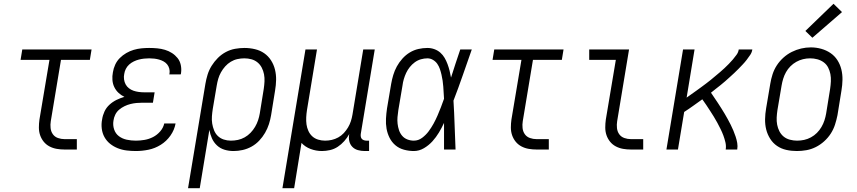

<svg xmlns="http://www.w3.org/2000/svg" viewBox="-20 -792 4540 1017"><path d="M322 0Q301 0 280.5 -3.5Q260 -7 242 -16.5Q224 -26 211.5 -41.5Q199 -57 192.5 -76Q186 -95 186 -116.5Q186 -138 189 -159L242 -475H89L98 -530H465L456 -475H303L249 -150Q246 -132 248 -113.5Q250 -95 260 -81Q270 -67 287 -61Q304 -55 322 -55H387V0Z M700 8Q675 8 650.5 5Q626 2 603.5 -7Q581 -16 563 -30.5Q545 -45 533.5 -65.5Q522 -86 519 -111Q516 -136 521 -160Q524 -181 533.5 -201.5Q543 -222 560 -237.5Q577 -253 597.5 -263Q618 -273 639 -279Q622 -287 608 -300Q594 -313 585.5 -330.5Q577 -348 575.5 -368.5Q574 -389 578 -409Q581 -429 590 -449Q599 -469 614.5 -484.5Q630 -500 649 -511Q668 -522 688.5 -528Q709 -534 729.5 -536Q750 -538 770 -538Q792 -538 813 -536Q834 -534 854 -528Q874 -522 891 -511Q908 -500 920.5 -484.5Q933 -469 937.5 -448Q942 -427 939 -406Q939 -404 938.5 -402Q938 -400 937 -398H877Q877 -399 877 -400.5Q877 -402 878 -403Q880 -416 876.5 -429Q873 -442 865 -451.5Q857 -461 846 -467Q835 -473 822.5 -476.5Q810 -480 797 -481.5Q784 -483 770 -483Q757 -483 743 -481.5Q729 -480 715.5 -476.5Q702 -473 688.5 -466.5Q675 -460 664 -450Q653 -440 646.5 -427Q640 -414 638 -400Q635 -386 637 -371.5Q639 -357 645.5 -345Q652 -333 663 -324.5Q674 -316 687 -311.5Q700 -307 714.5 -305Q729 -303 744 -303H799L790 -248H735Q719 -248 703 -246.5Q687 -245 671 -241Q655 -237 639.5 -229.5Q624 -222 611 -211Q598 -200 590.5 -184.5Q583 -169 581 -153Q577 -129 584.5 -106.5Q592 -84 610 -70.5Q628 -57 651.5 -52Q675 -47 700 -47Q722 -47 745.5 -51Q769 -55 790.5 -66Q812 -77 828.5 -96Q845 -115 850 -138H910Q904 -104 883 -74Q862 -44 831.5 -25Q801 -6 767 1Q733 8 700 8Z M976 205 1068 -348Q1072 -372 1079.5 -396.5Q1087 -421 1101 -443.5Q1115 -466 1134 -485Q1153 -504 1176.5 -516.5Q1200 -529 1225.5 -533.5Q1251 -538 1275 -538Q1303 -538 1330.5 -531.5Q1358 -525 1379.5 -510Q1401 -495 1415.5 -472.5Q1430 -450 1436.5 -423.5Q1443 -397 1442.5 -369Q1442 -341 1437 -312L1416 -182Q1412 -158 1404.5 -134.5Q1397 -111 1384 -88.5Q1371 -66 1353 -47Q1335 -28 1312.5 -15.5Q1290 -3 1265.5 2.5Q1241 8 1217 8Q1192 8 1169 1Q1146 -6 1129 -22Q1112 -38 1102.5 -59.5Q1093 -81 1089 -104L1038 205ZM1203 -47Q1222 -47 1240.5 -51Q1259 -55 1276 -64.5Q1293 -74 1307 -88.5Q1321 -103 1331 -120Q1341 -137 1347 -155Q1353 -173 1356 -191L1377 -321Q1380 -341 1381 -360.5Q1382 -380 1378.5 -398.5Q1375 -417 1366.5 -433.5Q1358 -450 1344 -461.5Q1330 -473 1312 -478Q1294 -483 1274 -483Q1256 -483 1237.5 -479Q1219 -475 1202.5 -465Q1186 -455 1173 -440.5Q1160 -426 1150.5 -409Q1141 -392 1136 -374.5Q1131 -357 1128 -339L1107 -215Q1104 -196 1102.5 -176Q1101 -156 1104 -137.5Q1107 -119 1114 -101.5Q1121 -84 1134 -71.5Q1147 -59 1165 -53Q1183 -47 1203 -47Z M1476 205 1598 -530H1659L1606 -209Q1603 -190 1602 -170.5Q1601 -151 1603.5 -133Q1606 -115 1613.5 -98.5Q1621 -82 1634 -70Q1647 -58 1665 -52.5Q1683 -47 1702 -47Q1720 -47 1737.5 -51Q1755 -55 1771.5 -64Q1788 -73 1801 -87Q1814 -101 1823.5 -117Q1833 -133 1838.5 -150Q1844 -167 1847 -185L1904 -530H1965L1891 -83Q1890 -76 1891 -69Q1892 -62 1896 -57Q1900 -52 1907 -49.5Q1914 -47 1921 -47H1935V8H1912Q1893 8 1875.5 3Q1858 -2 1846 -14.5Q1834 -27 1830 -45Q1826 -63 1830 -82Q1819 -62 1803.5 -44.5Q1788 -27 1769 -14.5Q1750 -2 1728 3Q1706 8 1685 8Q1654 8 1625 -3Q1596 -14 1577 -35L1538 205Z M2172 8Q2146 8 2120 1Q2094 -6 2074.5 -22.5Q2055 -39 2043.5 -62Q2032 -85 2027.5 -110.5Q2023 -136 2024.5 -163.5Q2026 -191 2030 -218L2052 -348Q2056 -371 2063 -394.5Q2070 -418 2082 -440Q2094 -462 2111.5 -481.5Q2129 -501 2150.5 -514Q2172 -527 2196 -532.5Q2220 -538 2244 -538Q2263 -538 2281 -531.5Q2299 -525 2312.5 -513Q2326 -501 2335 -485.5Q2344 -470 2350.5 -452.5Q2357 -435 2361.5 -417Q2366 -399 2369 -381Q2381 -418 2393 -455.5Q2405 -493 2418 -530H2479Q2455 -462 2431.5 -394Q2408 -326 2382 -259Q2386 -194 2388 -129.5Q2390 -65 2393 0H2332Q2332 -35 2332 -70.5Q2332 -106 2332 -141Q2320 -115 2305 -90Q2290 -65 2270.5 -43.5Q2251 -22 2225.5 -7Q2200 8 2172 8ZM2172 -47Q2196 -47 2216 -62Q2236 -77 2250.5 -96.5Q2265 -116 2276.5 -137Q2288 -158 2297.5 -180Q2307 -202 2315.5 -224Q2324 -246 2332 -269Q2331 -285 2330 -301Q2329 -317 2328 -333Q2327 -349 2324.5 -365Q2322 -381 2318.5 -396.5Q2315 -412 2310 -426.5Q2305 -441 2296.5 -453.5Q2288 -466 2274 -474.5Q2260 -483 2244 -483Q2227 -483 2209.5 -478Q2192 -473 2177 -462Q2162 -451 2150.5 -436.5Q2139 -422 2131.5 -406Q2124 -390 2119 -373Q2114 -356 2112 -339L2090 -209Q2087 -190 2085.5 -172Q2084 -154 2086 -136.5Q2088 -119 2093.5 -102.5Q2099 -86 2110 -73Q2121 -60 2137.5 -53.5Q2154 -47 2172 -47Z M2822 0Q2801 0 2780.5 -3.5Q2760 -7 2742 -16.5Q2724 -26 2711.5 -41.5Q2699 -57 2692.5 -76Q2686 -95 2686 -116.5Q2686 -138 2689 -159L2742 -475H2589L2598 -530H2965L2956 -475H2803L2749 -150Q2746 -132 2748 -113.5Q2750 -95 2760 -81Q2770 -67 2787 -61Q2804 -55 2822 -55H2887V0Z M3322 0Q3301 0 3280.5 -3.5Q3260 -7 3242 -16.5Q3224 -26 3211.5 -41.5Q3199 -57 3192.5 -76Q3186 -95 3186 -116.5Q3186 -138 3189 -159L3242 -475H3101V-530H3312L3249 -150Q3246 -132 3248 -113.5Q3250 -95 3260 -81Q3270 -67 3287 -61Q3304 -55 3322 -55H3387V0Z M3510 0 3598 -530H3659L3617 -275Q3630 -284 3643 -293.5Q3656 -303 3669 -312Q3682 -321 3694.5 -330.5Q3707 -340 3720 -349.5Q3733 -359 3745 -369Q3757 -379 3769.5 -389.5Q3782 -400 3794 -410Q3806 -420 3817.5 -431Q3829 -442 3840.5 -453.5Q3852 -465 3862 -477Q3872 -489 3881.5 -502Q3891 -515 3893 -530H3965Q3963 -515 3954 -501.5Q3945 -488 3935 -475Q3925 -462 3914 -450.5Q3903 -439 3892 -427.5Q3881 -416 3869 -405Q3857 -394 3845 -383Q3833 -372 3821 -361.5Q3809 -351 3796.5 -341Q3784 -331 3771 -321Q3758 -311 3746 -301Q3755 -287 3764.5 -273.5Q3774 -260 3783 -246Q3792 -232 3801 -218Q3810 -204 3818.5 -189.5Q3827 -175 3835 -160.5Q3843 -146 3850.5 -131Q3858 -116 3864.5 -100.5Q3871 -85 3876.5 -68.5Q3882 -52 3885 -35Q3888 -18 3885 0H3824Q3827 -19 3822.5 -38Q3818 -57 3811.5 -74.5Q3805 -92 3796.5 -109Q3788 -126 3779.5 -142Q3771 -158 3761 -174Q3751 -190 3741 -205.5Q3731 -221 3721 -236Q3711 -251 3700 -266Q3676 -249 3652.5 -232Q3629 -215 3604 -199L3571 0Z M4201 8Q4172 8 4145 2Q4118 -4 4096 -19Q4074 -34 4059.5 -57Q4045 -80 4038.5 -106Q4032 -132 4032.5 -160.5Q4033 -189 4038 -218L4060 -348Q4064 -373 4072 -398Q4080 -423 4094.5 -445.5Q4109 -468 4129.5 -486.5Q4150 -505 4174 -517Q4198 -529 4223.5 -535Q4249 -541 4275 -541Q4303 -541 4330 -533.5Q4357 -526 4379 -511Q4401 -496 4415.5 -473.5Q4430 -451 4436.5 -424.5Q4443 -398 4442.5 -369.5Q4442 -341 4437 -312L4416 -182Q4411 -157 4403 -132Q4395 -107 4380.5 -84.5Q4366 -62 4345.5 -43.5Q4325 -25 4301 -13Q4277 -1 4251.5 3.5Q4226 8 4201 8ZM4202 -47Q4221 -47 4239.5 -51Q4258 -55 4275.5 -64.5Q4293 -74 4307 -88Q4321 -102 4331 -119Q4341 -136 4347 -154.5Q4353 -173 4356 -191L4377 -321Q4380 -341 4381 -361Q4382 -381 4378.5 -399.5Q4375 -418 4366.5 -434.5Q4358 -451 4343 -462Q4328 -473 4309.5 -478Q4291 -483 4271 -483Q4252 -483 4233.5 -478.5Q4215 -474 4198 -464.5Q4181 -455 4167 -441Q4153 -427 4143.5 -410Q4134 -393 4128.5 -375Q4123 -357 4120 -339L4098 -209Q4095 -189 4094 -169.5Q4093 -150 4096.5 -131.5Q4100 -113 4108.5 -96.5Q4117 -80 4131 -68.5Q4145 -57 4164 -52Q4183 -47 4202 -47ZM4283 -592 4246 -628 4395 -772 4440 -728Z"/></svg>

Font: Iosevka Curly Light Oblique
Style: Regular
Weight: 300
Italic angle: -9°
Monospace: yes
Designer: Belleve Invis
Foundry: Belleve Invis
Version: Version 11.1.0; ttfautohint (v1.8.3)